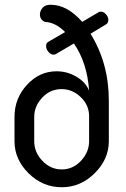

<svg xmlns="http://www.w3.org/2000/svg" viewBox="-20 -780 532 808"><path d="M424 -676 361 -638Q438 -514 438 -356V-186Q438 -110 378.5 -51Q319 8 240 8Q160 8 100.5 -50.5Q41 -109 41 -186V-288Q41 -366 93.5 -423Q146 -480 218 -480Q263 -480 302 -457Q341 -434 355 -398Q347 -516 291 -597L216 -553Q212 -550 205 -550Q194 -550 184 -561.5Q174 -573 174 -586Q174 -600 185 -605L254 -645Q214 -686 168 -688Q148 -698 148 -719Q148 -734 159 -747Q170 -760 193 -760Q263 -760 326 -688L394 -728Q398 -731 404 -731Q416 -731 426 -720Q436 -709 436 -696Q436 -682 424 -676ZM124 -288V-186Q124 -139 158.5 -103Q193 -67 240 -67Q287 -67 321 -103.5Q355 -140 355 -186V-291Q355 -337 320 -371Q285 -405 239 -405Q191 -405 157.5 -369Q124 -333 124 -288Z"/></svg>

Font: Dosis
Style: Medium
Weight: 500
Designer: Edgar Tolentino, Pablo Impallari, Igino Marini
Foundry: Edgar Tolentino, Pablo Impallari, Igino Marini
Version: Version 1.007